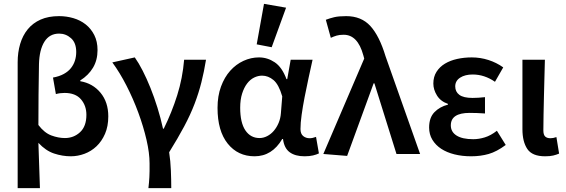

<svg xmlns="http://www.w3.org/2000/svg" viewBox="-20 -802 2950 1000"><path d="M72 178V-478Q72 -529 85 -573Q98 -617 124.5 -649.5Q151 -682 191.5 -700Q232 -718 288 -718Q326 -718 362 -707.5Q398 -697 426 -675Q454 -653 471 -619.5Q488 -586 488 -541Q488 -489 464.5 -449.5Q441 -410 398 -383V-379Q463 -368 503.5 -319Q544 -270 544 -196Q544 -144 527 -105Q510 -66 482.5 -40Q455 -14 420 -1Q385 12 349 12Q305 12 261.5 -2.5Q218 -17 180 -58Q182 2 184 60Q186 118 188 178ZM318 -83Q364 -83 397 -113.5Q430 -144 430 -204Q430 -252 401.5 -285Q373 -318 316 -318Q292 -318 271 -312L256 -398Q289 -404 312.5 -417Q336 -430 350 -448Q364 -466 370.5 -487Q377 -508 377 -531Q377 -579 350 -603Q323 -627 288 -627Q238 -627 211.5 -585Q185 -543 183 -468Q180 -309 180 -151Q211 -110 247.5 -96.5Q284 -83 318 -83Z M753 178Q755 162 756 148.5Q757 135 758 120.5Q759 106 759 89Q759 72 759 49Q759 -5 743 -74Q727 -143 700.5 -215Q674 -287 639 -355.5Q604 -424 565 -477L682 -503Q702 -475 723 -434Q744 -393 763.5 -344.5Q783 -296 800 -241.5Q817 -187 829 -132H833Q875 -217 903 -306Q931 -395 939 -491H1053Q1043 -429 1029 -373.5Q1015 -318 993.5 -261.5Q972 -205 939.5 -144Q907 -83 861 -9Q868 36 870 86Q872 136 872 178Z M1306 12Q1219 12 1166 -54Q1113 -120 1113 -240Q1113 -302 1131 -351Q1149 -400 1179 -433.5Q1209 -467 1248 -485Q1287 -503 1329 -503Q1373 -503 1411 -477.5Q1449 -452 1472 -390H1476L1494 -491H1608Q1598 -446 1587 -395.5Q1576 -345 1566.5 -296Q1557 -247 1551 -204Q1545 -161 1545 -130Q1545 -105 1559 -93.5Q1573 -82 1593 -82Q1607 -82 1626 -89L1641 -3Q1629 3 1610.5 7.5Q1592 12 1566 12Q1518 12 1489 -9Q1460 -30 1454 -78H1450Q1397 12 1306 12ZM1332 -83Q1352 -83 1371.5 -93Q1391 -103 1406 -120.5Q1421 -138 1431 -161.5Q1441 -185 1443 -212L1450 -300Q1432 -362 1404.5 -385Q1377 -408 1345 -408Q1324 -408 1303.5 -398Q1283 -388 1267 -367Q1251 -346 1241 -314.5Q1231 -283 1231 -241Q1231 -163 1258 -123Q1285 -83 1332 -83ZM1317 -571 1355 -782 1470 -762 1395 -556Z M1788 10 1664 0 1877 -497 1872 -515Q1843 -621 1770 -621Q1748 -621 1733 -616.5Q1718 -612 1703 -605L1677 -699Q1698 -707 1721 -712.5Q1744 -718 1783 -718Q1862 -718 1909 -666.5Q1956 -615 1988 -509L2168 0H2045L1930 -368H1926Z M2434 12Q2387 12 2347 2Q2307 -8 2278 -27Q2249 -46 2232 -74Q2215 -102 2215 -138Q2215 -189 2242.5 -217.5Q2270 -246 2313 -257V-261Q2275 -274 2256 -304.5Q2237 -335 2237 -367Q2237 -402 2253.5 -428Q2270 -454 2297.5 -470.5Q2325 -487 2361 -495Q2397 -503 2437 -503Q2482 -503 2524 -489.5Q2566 -476 2601 -451L2558 -376Q2503 -414 2442 -414Q2402 -414 2376.5 -397.5Q2351 -381 2351 -352Q2351 -324 2372.5 -308Q2394 -292 2441 -292Q2456 -292 2472 -293Q2488 -294 2506 -296V-211Q2464 -214 2426 -214Q2328 -214 2328 -149Q2328 -115 2358 -96Q2388 -77 2445 -77Q2474 -77 2505 -86.5Q2536 -96 2568 -121L2614 -47Q2567 -12 2525 0Q2483 12 2434 12Z M2819 12Q2752 12 2726.5 -26Q2701 -64 2701 -129V-491H2818Q2817 -445 2815.5 -395.5Q2814 -346 2813 -298Q2812 -250 2811 -205Q2810 -160 2810 -123Q2810 -100 2819.5 -91Q2829 -82 2847 -82Q2861 -82 2878 -88L2892 -2Q2878 4 2861.5 8Q2845 12 2819 12Z"/></svg>

Font: Giro Semibold
Style: Regular
Weight: 600
Designer: Paul D. Hunt
Foundry: Adobe Systems Incorporated
Version: Version 1.000;PS 1.0;hotconv 1.0.88;makeotf.lib2.5.647800